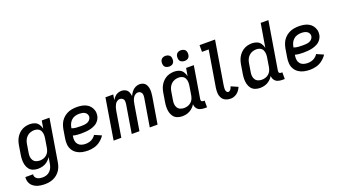

<svg xmlns="http://www.w3.org/2000/svg" viewBox="-70 -1441 4171 2340"><g transform="rotate(-20 2016.0 -271.0)"><path d="M207 213Q239 213 272 206Q305 199 335.5 181.5Q366 164 389 137Q412 110 424.5 78.5Q437 47 442 15L532 -530H432L415 -430Q408 -461 390.5 -487.5Q373 -514 343 -526Q313 -538 280 -538Q249 -538 218 -530Q187 -522 160 -503Q133 -484 113 -457Q93 -430 82.5 -400.5Q72 -371 67 -340L49 -230Q43 -197 42.5 -163Q42 -129 49.5 -97.5Q57 -66 76 -40.5Q95 -15 125.5 -3.5Q156 8 190 8Q222 8 254 -1Q286 -10 313 -32Q340 -54 358 -82L344 1Q340 25 330 48.5Q320 72 300.5 91Q281 110 256.5 118Q232 126 207 126Q188 126 170 122.5Q152 119 137 110Q122 101 113.5 85Q105 69 108 50H8Q4 81 13 110Q22 139 42 159.5Q62 180 89 192Q116 204 146 208.5Q176 213 207 213ZM244 -79Q218 -79 195 -88.5Q172 -98 159 -119Q146 -140 144 -165Q142 -190 147 -216L165 -326Q169 -351 180 -374.5Q191 -398 211 -416.5Q231 -435 256 -443Q281 -451 306 -451Q332 -451 354.5 -439.5Q377 -428 387.5 -405Q398 -382 398.5 -355.5Q399 -329 394 -303L376 -193Q372 -170 362 -148Q352 -126 332.5 -109.5Q313 -93 290 -86Q267 -79 244 -79Z M839 8Q880 8 922 -3.5Q964 -15 1000 -43Q1036 -71 1060 -108L971 -147Q957 -125 935 -108.5Q913 -92 888 -85.5Q863 -79 839 -79Q811 -79 785.5 -87Q760 -95 743 -115Q726 -135 722 -161.5Q718 -188 723 -216L725 -228Q750 -221 776 -218.5Q802 -216 828 -216Q859 -216 890.5 -218.5Q922 -221 953 -228.5Q984 -236 1013.5 -252Q1043 -268 1063 -296Q1083 -324 1088 -355Q1094 -388 1085.5 -419Q1077 -450 1058 -474Q1039 -498 1011.5 -512.5Q984 -527 952 -532.5Q920 -538 887 -538Q854 -538 820.5 -532Q787 -526 755.5 -509Q724 -492 699.5 -465Q675 -438 662 -405.5Q649 -373 643 -340L625 -230Q618 -191 621 -152Q624 -113 643 -81Q662 -49 693 -28.5Q724 -8 761.5 0Q799 8 839 8ZM859 -302Q828 -302 797.5 -304Q767 -306 739 -317L741 -326Q745 -351 756.5 -375.5Q768 -400 789 -418.5Q810 -437 836 -444Q862 -451 887 -451Q907 -451 926 -447.5Q945 -444 961 -434Q977 -424 985.5 -406.5Q994 -389 991 -370Q987 -350 972 -334Q957 -318 937 -311.5Q917 -305 897.5 -303.5Q878 -302 859 -302Z M1171 0H1271L1326 -333Q1329 -352 1335 -371Q1341 -390 1350.5 -408Q1360 -426 1377.5 -438.5Q1395 -451 1414 -451Q1434 -451 1449.5 -438.5Q1465 -426 1467 -406.5Q1469 -387 1466 -366L1406 0H1506L1561 -333Q1564 -352 1569.5 -371Q1575 -390 1585 -408Q1595 -426 1612.5 -438.5Q1630 -451 1649 -451Q1669 -451 1684 -438.5Q1699 -426 1701.5 -406.5Q1704 -387 1701 -366L1640 0H1741L1799 -350Q1803 -375 1804 -400.5Q1805 -426 1800.5 -450.5Q1796 -475 1784 -496Q1772 -517 1750 -527.5Q1728 -538 1702 -538Q1674 -538 1646 -524Q1618 -510 1599 -485Q1580 -460 1568 -433Q1566 -460 1555 -485.5Q1544 -511 1520 -524.5Q1496 -538 1468 -538Q1444 -538 1420 -529Q1396 -520 1378 -501Q1360 -482 1347 -460L1359 -530H1258Z M2062 8Q2095 8 2127 -1.5Q2159 -11 2186.5 -33.5Q2214 -56 2232 -86Q2232 -57 2248 -33.5Q2264 -10 2291 -1Q2318 8 2348 8H2380V-79H2362Q2354 -79 2346.5 -83Q2339 -87 2336.5 -95Q2334 -103 2335 -112L2404 -530H2304L2287 -430Q2280 -461 2262.5 -487.5Q2245 -514 2215 -526Q2185 -538 2152 -538Q2121 -538 2090 -530Q2059 -522 2032 -503Q2005 -484 1985 -457Q1965 -430 1954.5 -400.5Q1944 -371 1939 -340L1921 -230Q1915 -197 1914.5 -163Q1914 -129 1921.5 -97.5Q1929 -66 1948 -40.5Q1967 -15 1997.5 -3.5Q2028 8 2062 8ZM2116 -79Q2090 -79 2067 -88.5Q2044 -98 2031 -119Q2018 -140 2016 -165Q2014 -190 2019 -216L2037 -326Q2041 -351 2052 -374.5Q2063 -398 2083 -416.5Q2103 -435 2128 -443Q2153 -451 2178 -451Q2204 -451 2226.5 -439.5Q2249 -428 2259.5 -405Q2270 -382 2270.5 -355.5Q2271 -329 2266 -303L2248 -193Q2244 -170 2234 -148Q2224 -126 2204.5 -109.5Q2185 -93 2162 -86Q2139 -79 2116 -79ZM2317 -616Q2332 -616 2347.5 -621Q2363 -626 2373 -639.5Q2383 -653 2385 -668Q2389 -691 2383 -712Q2377 -733 2358 -744Q2339 -755 2317 -755Q2302 -755 2286.5 -749.5Q2271 -744 2261 -730.5Q2251 -717 2249 -702Q2245 -680 2251 -658.5Q2257 -637 2276 -626.5Q2295 -616 2317 -616ZM2117 -616Q2132 -616 2147.5 -621Q2163 -626 2173 -639.5Q2183 -653 2185 -668Q2189 -691 2183 -712Q2177 -733 2158 -744Q2139 -755 2117 -755Q2102 -755 2086.5 -749.5Q2071 -744 2061 -730.5Q2051 -717 2049 -702Q2045 -680 2051 -658.5Q2057 -637 2076 -626.5Q2095 -616 2117 -616Z M2689 8Q2718 8 2746.5 -5.5Q2775 -19 2794.5 -43Q2814 -67 2826 -95L2737 -134Q2733 -122 2727.5 -110.5Q2722 -99 2712 -89Q2702 -79 2689 -79Q2676 -79 2668 -90.5Q2660 -102 2658.5 -115Q2657 -128 2658 -142Q2659 -156 2661 -170L2754 -735H2553V-648H2640L2563 -184Q2557 -149 2558.5 -114Q2560 -79 2576 -49.5Q2592 -20 2623 -6Q2654 8 2689 8Z M3070 8Q3103 8 3135 -1.5Q3167 -11 3194.5 -33.5Q3222 -56 3240 -86Q3240 -57 3256 -33.5Q3272 -10 3299 -1Q3326 8 3356 8H3388V-79H3370Q3362 -79 3354.5 -83Q3347 -87 3344.5 -95Q3342 -103 3343 -112L3446 -735H3346L3295 -430Q3288 -461 3270.5 -487.5Q3253 -514 3223 -526Q3193 -538 3160 -538Q3129 -538 3098 -530Q3067 -522 3040 -503Q3013 -484 2993 -457Q2973 -430 2962.5 -400.5Q2952 -371 2947 -340L2929 -230Q2923 -197 2922.5 -163Q2922 -129 2929.5 -97.5Q2937 -66 2956 -40.5Q2975 -15 3005.5 -3.5Q3036 8 3070 8ZM3124 -79Q3098 -79 3075 -88.5Q3052 -98 3039 -119Q3026 -140 3024 -165Q3022 -190 3027 -216L3045 -326Q3049 -351 3060 -374.5Q3071 -398 3091 -416.5Q3111 -435 3136 -443Q3161 -451 3186 -451Q3212 -451 3234.5 -439.5Q3257 -428 3267.5 -405Q3278 -382 3278.5 -355.5Q3279 -329 3274 -303L3256 -193Q3252 -170 3242 -148Q3232 -126 3212.5 -109.5Q3193 -93 3170 -86Q3147 -79 3124 -79Z M3719 8Q3760 8 3802 -3.5Q3844 -15 3880 -43Q3916 -71 3940 -108L3851 -147Q3837 -125 3815 -108.5Q3793 -92 3768 -85.5Q3743 -79 3719 -79Q3691 -79 3665.5 -87Q3640 -95 3623 -115Q3606 -135 3602 -161.5Q3598 -188 3603 -216L3605 -228Q3630 -221 3656 -218.5Q3682 -216 3708 -216Q3739 -216 3770.5 -218.5Q3802 -221 3833 -228.5Q3864 -236 3893.5 -252Q3923 -268 3943 -296Q3963 -324 3968 -355Q3974 -388 3965.5 -419Q3957 -450 3938 -474Q3919 -498 3891.5 -512.5Q3864 -527 3832 -532.5Q3800 -538 3767 -538Q3734 -538 3700.5 -532Q3667 -526 3635.5 -509Q3604 -492 3579.5 -465Q3555 -438 3542 -405.5Q3529 -373 3523 -340L3505 -230Q3498 -191 3501 -152Q3504 -113 3523 -81Q3542 -49 3573 -28.5Q3604 -8 3641.5 0Q3679 8 3719 8ZM3739 -302Q3708 -302 3677.5 -304Q3647 -306 3619 -317L3621 -326Q3625 -351 3636.5 -375.5Q3648 -400 3669 -418.5Q3690 -437 3716 -444Q3742 -451 3767 -451Q3787 -451 3806 -447.5Q3825 -444 3841 -434Q3857 -424 3865.5 -406.5Q3874 -389 3871 -370Q3867 -350 3852 -334Q3837 -318 3817 -311.5Q3797 -305 3777.5 -303.5Q3758 -302 3739 -302Z"/></g></svg>

Font: Iosevka Sparkle Medium
Style: Italic
Weight: 500
Italic angle: -9°
Designer: Belleve Invis
Foundry: Belleve Invis
Version: Version 4.5.0; ttfautohint (v1.8.3)